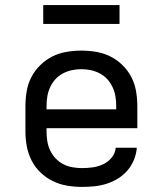

<svg xmlns="http://www.w3.org/2000/svg" viewBox="-20 -727 640 755"><path d="M302 8Q273 8 243.5 3Q214 -2 187.5 -15Q161 -28 139.5 -48.5Q118 -69 104.5 -95.5Q91 -122 85.5 -151Q80 -180 80 -210V-310Q80 -339 85 -368.5Q90 -398 103.5 -424Q117 -450 138.5 -471Q160 -492 186 -505Q212 -518 241.5 -523Q271 -528 300 -528Q329 -528 358.5 -523Q388 -518 414 -505Q440 -492 461.5 -471Q483 -450 496.5 -424Q510 -398 515 -368.5Q520 -339 520 -310V-223H163V-210Q163 -191 166 -172Q169 -153 177 -136Q185 -119 198.5 -104.5Q212 -90 228.5 -81.5Q245 -73 264 -69.5Q283 -66 302 -66Q324 -66 345 -69Q366 -72 385.5 -81Q405 -90 419 -107Q433 -124 435 -146H518Q516 -121 506.5 -98Q497 -75 481 -56.5Q465 -38 444 -25Q423 -12 399.5 -4.5Q376 3 351.5 5.5Q327 8 302 8ZM163 -297H437V-310Q437 -329 434 -347.5Q431 -366 423 -383.5Q415 -401 402.5 -415Q390 -429 373 -438Q356 -447 337.5 -451Q319 -455 300 -455Q281 -455 262.5 -451Q244 -447 227 -438Q210 -429 197.5 -415Q185 -401 177 -383.5Q169 -366 166 -347.5Q163 -329 163 -310ZM150 -633V-707H450V-633Z"/></svg>

Font: Bmono
Style: Regular
Weight: 400
Monospace: yes
Designer: Belleve Invis
Foundry: Belleve Invis
Version: Version 11.2.2; ttfautohint (v1.8.2)